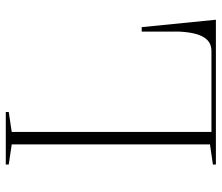

<svg xmlns="http://www.w3.org/2000/svg" viewBox="-70 -678 748 647"><g transform="rotate(-90 303.5 -354.0)"><path d="M73 0V-10L141 -20V-688L73 -698V-708H250V-698L183 -688V-15H456Q476 -15 489.5 -26Q503 -37 511 -60.5Q519 -84 521 -123V-250H536L561 0Z"/></g></svg>

Font: Kalnia ExtraLight
Style: Regular
Weight: 250
Designer: Frida Medrano
Foundry: Frida Medrano
Version: Version 1.105